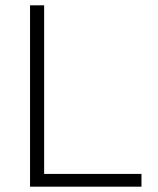

<svg xmlns="http://www.w3.org/2000/svg" viewBox="-20 -702 596 722"><path d="M93 0V-682H146V-48H512V0Z"/></svg>

Font: Outfit Extra Light
Style: Regular
Weight: 200
Designer: Rodrigo Fuenzalida
Foundry: fragTYPE
Version: Version 1.000